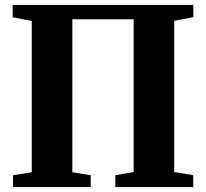

<svg xmlns="http://www.w3.org/2000/svg" viewBox="-20 -763 840 783"><path d="M31.5 -743H768.5V-693L690.5 -678V-61.5L768 -48.5V0H450.5V-48.5L525 -61.5V-684.5H275V-60.5L350 -48.5V0H33V-48.5L109.5 -60.5V-677.5L31.5 -692.5Z"/></svg>

Font: Merriweather 60pt ExtraBold
Style: Regular
Weight: 800
Version: Version 2.100